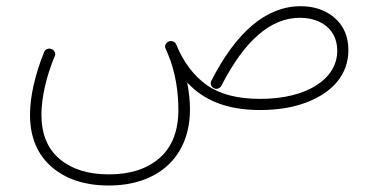

<svg xmlns="http://www.w3.org/2000/svg" viewBox="-20 -337 1192 606"><path d="M74.7 24.9C74.7 95.7 97.7 150.4 143.1 189.9C188.5 229 248.5 248.5 323.7 248.5C477.5 248.5 579.6 159.2 579.6 8.3C579.6 -17.6 576.7 -45.9 570.8 -76.7C623 -20.5 695.3 10.3 801.3 10.3C855.5 10.3 903.8 2.4 945.8 -13.2C1029.3 -44.4 1079.6 -102.1 1079.6 -178.2C1079.6 -220.7 1065.4 -254.9 1037.1 -279.8C1008.8 -304.7 972.7 -317.4 929.2 -317.4C819.3 -317.4 725.1 -234.9 647 -82C645.5 -79.6 645 -76.7 645 -74.2C645 -69.8 647 -62.5 655.3 -58.6C657.7 -57.1 660.6 -56.6 663.1 -56.6C666.5 -56.6 674.3 -58.1 678.7 -66.4C752 -209.5 834.5 -280.8 926.3 -280.8C960.9 -280.8 989.3 -271.5 1011.2 -253.4C1033.2 -234.9 1044.4 -209 1044.4 -176.3C1044.4 -88.4 949.7 -24.9 801.3 -24.9C729.5 -24.9 673.3 -39.6 632.3 -68.8C591.3 -98.1 559.1 -140.6 536.1 -196.8C534.7 -200.2 532.7 -203.1 529.3 -204.6C525.9 -206.5 522.9 -207.5 519.5 -207.5C517.1 -207.5 514.6 -207 512.2 -206.1C503.9 -202.6 501 -194.8 501 -190.4C501 -188 501.5 -185.5 502.9 -183.1C504.4 -179.2 506.3 -175.3 507.8 -171.9C535.6 -108.9 543 -41 543 9.8C543 75.7 523.4 126.5 484.4 161.1C444.8 195.8 391.6 213.4 323.7 213.4C258.8 213.4 207 197.3 168.5 165C129.9 132.8 110.8 85.9 110.8 24.9C110.8 -27.3 125.5 -94.2 152.3 -158.7C153.8 -161.1 154.3 -163.6 154.3 -166C154.3 -170.4 151.9 -178.7 142.6 -182.1C140.6 -183.1 138.7 -183.6 136.2 -183.6C131.8 -183.6 123 -182.1 119.1 -172.4C91.3 -103.5 74.7 -33.2 74.7 24.9Z"/></svg>

Font: Mikhak ExtraLight
Style: Regular
Weight: 200
Designer: Amin Abedi
Version: Version 3.2